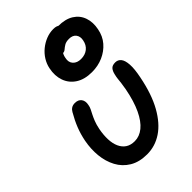

<svg xmlns="http://www.w3.org/2000/svg" viewBox="-260 -999 1117 1117"><g transform="rotate(-45 298.5 -441.0)"><path d="M269 10Q205 10 161 -16.5Q117 -43 93 -88Q69 -133 63.5 -188Q58 -243 69 -301Q78 -347 94 -387.5Q110 -428 135 -471Q142 -484 153.5 -491.5Q165 -499 182 -499Q210 -499 223 -481Q236 -463 230 -435Q228 -421 221.5 -408Q215 -395 207 -379.5Q199 -364 190.5 -342.5Q182 -321 176 -291Q168 -249 169.5 -213Q171 -177 183 -150.5Q195 -124 217 -109.5Q239 -95 272 -95Q311 -95 345 -122.5Q379 -150 405.5 -206Q432 -262 448 -345Q453 -372 455 -389.5Q457 -407 458.5 -421.5Q460 -436 464 -452Q469 -475 480 -487.5Q491 -500 515 -500Q537 -500 550.5 -483.5Q564 -467 566.5 -430.5Q569 -394 557 -335Q534 -218 491 -141.5Q448 -65 391.5 -27.5Q335 10 269 10ZM380 -555Q320 -555 280.5 -580.5Q241 -606 225.5 -649.5Q210 -693 221 -746Q227 -776 243.5 -802.5Q260 -829 284.5 -849Q309 -869 338 -880.5Q367 -892 398 -892Q427 -892 439 -878Q451 -864 447 -843Q444 -829 433 -817.5Q422 -806 401 -798Q365 -784 349 -766Q333 -748 329 -723Q322 -692 339.5 -673Q357 -654 389 -654Q423 -654 445.5 -672Q468 -690 474 -722Q480 -750 466 -768.5Q452 -787 422 -787Q398 -787 384 -778.5Q370 -770 360.5 -761.5Q351 -753 340 -753Q314 -753 304.5 -761.5Q295 -770 300 -793Q308 -831 342 -857.5Q376 -884 429 -884Q489 -884 526 -860.5Q563 -837 577 -796.5Q591 -756 581 -707Q572 -659 543 -625.5Q514 -592 472 -573.5Q430 -555 380 -555Z"/></g></svg>

Font: Shantell Sans Medium
Style: Italic
Weight: 500
Italic angle: -11°
Designer: Stephen Nixon, Anya Danilova, Shantell Martin
Foundry: Arrow Type
Version: Version 1.011;[c5ecc13dd]